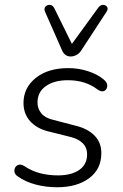

<svg xmlns="http://www.w3.org/2000/svg" viewBox="-20 -781 518 809"><path d="M221 8Q173 8 130 -3.5Q87 -15 56 -37Q40 -47 40.5 -62Q41 -77 53 -84.5Q65 -92 83 -81Q114 -60 149.5 -51Q185 -42 224 -42Q281 -42 314 -65Q347 -88 347 -131Q347 -159 328.5 -177.5Q310 -196 277 -204L181 -228Q134 -240 106.5 -271Q79 -302 79 -347Q79 -411 130.5 -452.5Q182 -494 268 -494Q311 -494 351 -481Q391 -468 417 -446Q433 -433 432 -418.5Q431 -404 419.5 -398Q408 -392 391 -404Q340 -443 266 -443Q208 -443 173 -418Q138 -393 138 -349Q138 -323 154 -303.5Q170 -284 204 -276L300 -251Q349 -239 378 -210Q407 -181 407 -136Q407 -68 355.5 -30Q304 8 221 8ZM278 -543Q252 -543 241 -570L170 -731Q164 -745 171.5 -753Q179 -761 190 -760.5Q201 -760 208 -748L283 -596L395 -750Q404 -761 415 -760.5Q426 -760 431.5 -751.5Q437 -743 428 -730L324 -571Q315 -556 302.5 -549.5Q290 -543 278 -543Z"/></svg>

Font: Nunito Light
Style: Italic
Weight: 300
Italic angle: -9°
Designer: Vernon Adams
Foundry: Vernon Adams
Version: Version 3.601; ttfautohint (v1.8.2.53-6de2)